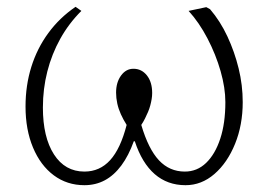

<svg xmlns="http://www.w3.org/2000/svg" viewBox="-20 -530 787 564"><path d="M228 14Q177 14 138 -15Q99 -44 77 -96.5Q55 -149 55 -217Q55 -279 72 -333.5Q89 -388 122 -433Q155 -478 202 -510L219 -498Q182 -461 157 -416Q132 -371 119 -320Q106 -269 106 -214Q106 -127 138.5 -76.5Q171 -26 228 -26Q273 -26 303.5 -59.5Q334 -93 352 -163Q342 -179 335 -194.5Q328 -210 324.5 -226Q321 -242 321 -258Q321 -288 335.5 -308Q350 -328 372 -328Q396 -328 411.5 -308.5Q427 -289 427 -257Q427 -248 425.5 -239Q424 -230 421.5 -220.5Q419 -211 415 -201.5Q411 -192 406 -182Q401 -172 395 -163Q416 -92 447 -59Q478 -26 523 -26Q559 -26 585.5 -51.5Q612 -77 627 -122.5Q642 -168 642 -230Q642 -272 628 -321Q614 -370 589.5 -417Q565 -464 534 -498L586 -509L597 -503Q627 -468 648 -423Q669 -378 681 -329Q693 -280 693 -230Q693 -163 670.5 -107.5Q648 -52 610 -19Q572 14 525 14Q472 14 434.5 -18.5Q397 -51 376 -115H373Q358 -73 336.5 -44Q315 -15 288 -0.5Q261 14 228 14Z"/></svg>

Font: Literata ExtraLight
Style: Regular
Weight: 250
Designer: Latin by Veronika Burian and Jose Scaglione. Greek by Irene Vlachou. Cyrillic by Vera Evstafieva.
Foundry: TypeTogether
Version: Version 3.103;gftools[0.9.29]